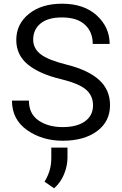

<svg xmlns="http://www.w3.org/2000/svg" viewBox="-20 -741 651 1025"><path d="M476.6 -178.7Q476.6 -229.5 439.9 -262Q403.3 -294.4 306.2 -318.4Q190.9 -345.7 128.9 -396.5Q66.9 -447.3 66.9 -527.8Q66.9 -612.3 134 -666.7Q201.2 -721.2 311 -721.2Q428.7 -721.2 497.1 -658.2Q565.4 -595.2 565.4 -506.3H475.1Q475.1 -570.8 433.1 -609.4Q391.1 -647.9 311 -647.9Q235.4 -647.9 196.3 -615.5Q157.2 -583 157.2 -529.3Q157.2 -481.4 198.5 -450.4Q239.7 -419.4 337.4 -395.5Q451.7 -366.7 509.5 -314Q567.4 -261.2 567.4 -179.7Q567.4 -92.3 498.3 -41Q429.2 10.3 314.5 10.3Q205.6 10.3 124.8 -46.4Q43.9 -103 43.9 -204.1H134.3Q134.3 -133.3 185.8 -97.9Q237.3 -62.5 314.5 -62.5Q390.6 -62.5 433.6 -93.3Q476.6 -124 476.6 -178.7ZM340.3 99.6Q340.3 144.5 322 189Q303.7 233.4 269 264.2L217.8 229Q236.3 198.2 245.1 168.2Q253.9 138.2 253.9 101.1V46.9H340.3Z"/></svg>

Font: Roboto Web
Style: Regular
Weight: 400
Designer: Google
Version: Version 1.200310; 2013